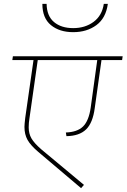

<svg xmlns="http://www.w3.org/2000/svg" viewBox="-20 -973 657 997"><path d="M614 -661H507L472 -412Q462 -335 427 -301Q392 -267 325 -266L322 -285Q381 -287 411 -316Q441 -345 451 -414L485 -661H176L133 -359Q129 -335 129 -312Q129 -279 143.5 -254Q158 -229 195 -197L416 -13L401 4L179 -184Q139 -218 123 -246.5Q107 -275 107 -314Q107 -327 111 -361L154 -661H44L47 -681H617ZM200 -953H222Q223 -890 260.5 -858.5Q298 -827 360 -827Q422 -827 466 -859.5Q510 -892 519 -953H540Q530 -879 480.5 -842.5Q431 -806 360 -806Q289 -806 244.5 -842.5Q200 -879 200 -953Z"/></svg>

Font: FiraGO Thin
Style: Italic
Weight: 100
Italic angle: -8°
Designer: bBox Type GmbH
Foundry: bBox Type GmbH
Version: Version 1.001